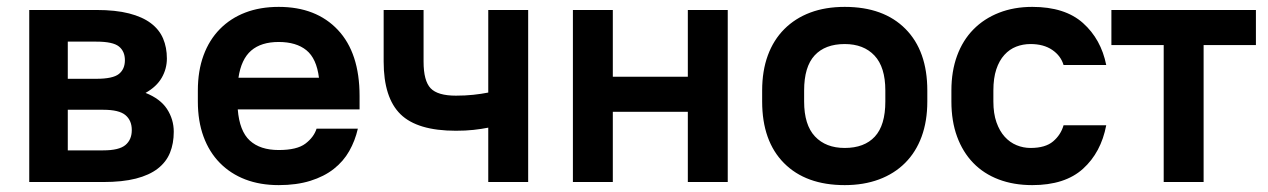

<svg xmlns="http://www.w3.org/2000/svg" viewBox="-20 -529 3685 558"><path d="M65 -500H260Q316 -500 355 -490Q394 -480 418.5 -461.5Q443 -443 454 -417Q465 -391 465 -359Q465 -329 450 -303Q435 -277 403 -259Q446 -242 465.5 -212Q485 -182 485 -146Q485 -112 474 -85Q463 -58 438.5 -39Q414 -20 375 -10Q336 0 280 0H65ZM177 -210V-92H280Q326 -92 344.5 -107.5Q363 -123 363 -151Q363 -179 344.5 -194.5Q326 -210 280 -210ZM177 -408V-300H260Q308 -300 325.5 -314Q343 -328 343 -354Q343 -380 325.5 -394Q308 -408 260 -408Z M790 9Q736 9 693 -7.5Q650 -24 619 -55.5Q588 -87 571.5 -132Q555 -177 555 -234V-266Q555 -323 571.5 -368Q588 -413 619 -444.5Q650 -476 693 -492.5Q736 -509 790 -509Q899 -509 962 -442Q1025 -375 1025 -250V-211H671Q676 -148 706 -120.5Q736 -93 790 -93Q843 -93 867.5 -111.5Q892 -130 900 -155H1020Q1012 -120 995 -90Q978 -60 950 -38Q922 -16 882 -3.5Q842 9 790 9ZM790 -407Q739 -407 710 -382Q681 -357 673 -303H907Q900 -359 870.5 -383Q841 -407 790 -407Z M1399 -158Q1379 -154 1356 -151.5Q1333 -149 1305 -149Q1193 -149 1144 -197Q1095 -245 1095 -350V-500H1211V-350Q1211 -294 1231.5 -272.5Q1252 -251 1305 -251Q1332 -251 1355.5 -253.5Q1379 -256 1399 -260V-500H1515V0H1399Z M1979 -204H1761V0H1645V-500H1761V-306H1979V-500H2095V0H1979Z M2435 9Q2322 9 2258.5 -55Q2195 -119 2195 -234V-266Q2195 -323 2211.5 -368Q2228 -413 2259.5 -444.5Q2291 -476 2335 -492.5Q2379 -509 2435 -509Q2548 -509 2611.5 -445Q2675 -381 2675 -266V-234Q2675 -177 2658.5 -132Q2642 -87 2610.5 -55.5Q2579 -24 2534.5 -7.5Q2490 9 2435 9ZM2435 -99Q2492 -99 2522.5 -132Q2553 -165 2553 -234V-266Q2553 -334 2521.5 -367.5Q2490 -401 2435 -401Q2378 -401 2347.5 -368Q2317 -335 2317 -266V-234Q2317 -166 2348.5 -132.5Q2380 -99 2435 -99Z M2980 9Q2926 9 2882.5 -7.5Q2839 -24 2808.5 -55.5Q2778 -87 2761.5 -132Q2745 -177 2745 -234V-266Q2745 -322 2761.5 -367Q2778 -412 2809 -443.5Q2840 -475 2883.5 -492Q2927 -509 2980 -509Q3075 -509 3127.5 -462Q3180 -415 3195 -340H3071Q3063 -367 3038 -384Q3013 -401 2975 -401Q2953 -401 2933.5 -393.5Q2914 -386 2899 -369.5Q2884 -353 2875.5 -327.5Q2867 -302 2867 -266V-234Q2867 -199 2876 -173.5Q2885 -148 2900 -131.5Q2915 -115 2934.5 -107Q2954 -99 2975 -99Q3018 -99 3040.5 -118Q3063 -137 3071 -165H3195Q3180 -86 3127.5 -38.5Q3075 9 2980 9Z M3210 -500H3630V-398H3478V0H3362V-398H3210Z"/></svg>

Font: Retni Sans
Style: Bold
Weight: 700
Designer: Vitaly Kuzmin
Foundry: ParaType Ltd.
Version: Version 1.00;March 2, 2019;FontCreator 11.5.0.2425 64-bit; t